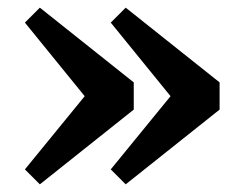

<svg xmlns="http://www.w3.org/2000/svg" viewBox="-20 -503 618 501"><path d="M84 -483 329 -288V-217L84 -22L45 -61L201 -252L45 -444ZM308 -483 553 -288V-217L308 -22L269 -61L425 -252L269 -444Z"/></svg>

Font: Source Serif Pro Black
Style: Regular
Weight: 900
Designer: Frank Grießhammer
Foundry: Adobe Systems Incorporated
Version: Version 3.001;hotconv 1.0.111;makeotfexe 2.5.65597